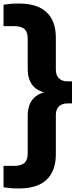

<svg xmlns="http://www.w3.org/2000/svg" viewBox="-35 -838 433 1088"><path d="M72 230Q47 230 25.2 228.2Q3.5 226.5 -15 223.5V102H45Q83.5 102 102.8 85.5Q122 69 122 31.5V-182.5Q122 -249 159.2 -285Q196.5 -321 282 -324V-305Q196.5 -308 159.2 -344Q122 -380 122 -447V-619.5Q122 -657.5 102.8 -673.8Q83.5 -690 45 -690H-15V-811.5Q3.5 -814.5 25.2 -816.2Q47 -818 72 -818Q176 -818 228.8 -768.8Q281.5 -719.5 281.5 -624V-443Q281.5 -411.5 299 -394.2Q316.5 -377 347 -377H373V-252H347Q316.5 -252 299 -235Q281.5 -218 281.5 -186V36Q281.5 131 228.8 180.5Q176 230 72 230Z"/></svg>

Font: Encode Sans Condensed Thin
Style: Bold
Weight: 700
Version: Version 3.002